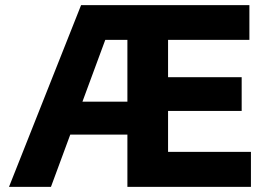

<svg xmlns="http://www.w3.org/2000/svg" viewBox="-20 -726 1034 746"><path d="M15 0 295 -706H548V-571H389L178 0ZM174 -203V-331H539V-203ZM596 0V-136H955V0ZM475 0V-706H633V0ZM596 -295V-426H919V-295ZM596 -571V-706H949V-571Z"/></svg>

Font: Outfit-Bold
Style: Bold
Weight: 700
Designer: Rodrigo Fuenzalida
Foundry: fragTYPE
Version: Version 1.000